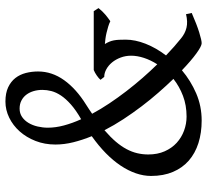

<svg xmlns="http://www.w3.org/2000/svg" viewBox="-48 -700 763 707"><g transform="rotate(-90 333.5 -346.5)"><path d="M216.8 -551.8Q216.8 -523.4 225.1 -492.4Q233.4 -461.4 248 -429.2Q281.2 -448.2 302.2 -466.8Q323.2 -485.4 335.2 -503.4Q347.2 -521.5 351.6 -538.6Q356 -555.7 356 -571.8Q356 -588.9 351.6 -604Q347.2 -619.1 338.6 -630.6Q330.1 -642.1 317.1 -648.9Q304.2 -655.8 287.1 -655.8Q269.5 -655.8 256.3 -646.7Q243.2 -637.7 234.4 -623Q225.6 -608.4 221.2 -589.6Q216.8 -570.8 216.8 -551.8ZM257.8 -41Q299.3 -41 334 -54.2Q368.7 -67.4 396.5 -89.4Q372.1 -114.7 346.2 -144.3Q320.3 -173.8 295.7 -206.3Q271 -238.8 248.3 -273.4Q225.6 -308.1 207.5 -343.3Q182.6 -321.8 165.5 -301.8Q148.4 -281.7 137.9 -262Q127.4 -242.2 122.8 -222.4Q118.2 -202.6 118.2 -182.1Q118.2 -147.9 129.9 -121.6Q141.6 -95.2 161.1 -77.4Q180.7 -59.6 205.8 -50.3Q231 -41 257.8 -41ZM657.2 -365.2Q645 -350.1 633.1 -340.1Q621.1 -330.1 608.9 -321.8Q600.1 -326.2 588.9 -329.6Q577.6 -333 566.2 -335.7Q554.7 -338.4 543.9 -339.8Q533.2 -341.3 524.9 -341.8Q530.3 -333 533.4 -325.4Q536.6 -317.9 538.3 -309.1Q540 -300.3 540.5 -289.8Q541 -279.3 541 -265.1Q541 -230.5 525.9 -191.9Q510.7 -153.3 482.9 -116.7Q516.6 -84.5 544.9 -62Q563.5 -46.4 585 -41.3Q606.4 -36.1 634.8 -43L639.2 -22Q596.7 -3.4 567.6 5.6Q538.6 14.6 527.8 14.6Q517.1 14.6 490.2 -4.9Q463.4 -24.4 428.2 -58.1Q390.1 -25.9 343.3 -5.6Q296.4 14.6 243.2 14.6Q197.8 14.6 160.2 2.7Q122.6 -9.3 95.7 -32.7Q68.8 -56.2 54 -91.1Q39.1 -126 39.1 -171.9Q39.1 -199.2 48.8 -227.5Q58.6 -255.9 77.1 -283.7Q95.7 -311.5 123 -338.4Q150.4 -365.2 185.5 -390.1Q171.4 -424.8 163.1 -458.3Q154.8 -491.7 154.8 -523.9Q154.8 -563.5 168 -597.2Q181.2 -630.9 203.1 -655.5Q225.1 -680.2 253.7 -694.1Q282.2 -708 313 -708Q344.2 -708 365.5 -698Q386.7 -688 399.7 -671.4Q412.6 -654.8 418.2 -633.1Q423.8 -611.3 423.8 -587.9Q423.8 -536.6 391.8 -491.9Q359.9 -447.3 301.8 -411.1Q292.5 -405.3 284.2 -399.7Q275.9 -394 268.1 -388.7Q285.2 -356.9 306.4 -325.2Q327.6 -293.5 351.3 -262.7Q375 -231.9 400.1 -203.1Q425.3 -174.3 450.2 -148.9Q465.8 -173.3 473.9 -198.2Q481.9 -223.1 481.9 -245.1Q481.9 -265.6 475.1 -283.7Q468.3 -301.8 457.3 -315.2Q446.3 -328.6 432.1 -336.4Q418 -344.2 403.8 -344.2L393.1 -357.9Q398.4 -364.3 408.9 -371.6Q419.4 -378.9 429.2 -382.8H646Z"/></g></svg>

Font: Gentium Plus
Style: Regular
Weight: 400
Designer: J. Victor Gaultney, Annie Olsen, Iska Routamaa
Foundry: SIL International
Version: Version 1.510